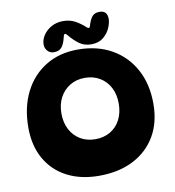

<svg xmlns="http://www.w3.org/2000/svg" viewBox="-93 -960 944 1036"><g transform="rotate(-10 379.0 -442.5)"><path d="M367 -7Q267 -7 192 -46Q117 -85 76 -157.5Q35 -230 35 -329Q35 -439 76.5 -522Q118 -605 193.5 -651.5Q269 -698 370 -698Q477 -698 556 -653Q635 -608 678.5 -527.5Q722 -447 722 -340Q722 -237 678 -162.5Q634 -88 554.5 -47.5Q475 -7 367 -7ZM381 -205Q428 -205 463.5 -226Q499 -247 518.5 -285Q538 -323 538 -373Q538 -423 518.5 -460.5Q499 -498 463.5 -519.5Q428 -541 381 -541Q335 -541 299.5 -519.5Q264 -498 244 -460.5Q224 -423 224 -373Q224 -323 244 -285Q264 -247 299.5 -226Q335 -205 381 -205ZM319 -863Q355 -863 383.5 -848Q412 -833 439 -808Q446 -802 450.5 -802.5Q455 -803 457 -810Q467 -845 480.5 -861.5Q494 -878 521 -878Q564 -878 564 -832Q564 -811 552 -783Q540 -755 514.5 -734Q489 -713 448 -713Q411 -713 383.5 -732.5Q356 -752 329 -785Q322 -794 316.5 -793Q311 -792 308 -777Q299 -739 284.5 -722.5Q270 -706 242 -706Q221 -706 207.5 -721Q194 -736 194 -756Q194 -783 210.5 -807.5Q227 -832 255 -847.5Q283 -863 319 -863Z"/></g></svg>

Font: DynaPuff Medium
Style: Regular
Weight: 500
Version: Version 2.000